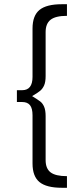

<svg xmlns="http://www.w3.org/2000/svg" viewBox="-20 -763 371 909"><path d="M132 -308Q158 -292 170 -283Q182 -274 189 -257.5Q196 -241 196 -213V-5Q196 35 219.5 53Q243 71 297 71V126H273Q200 126 167 99Q134 72 134 11V-217Q134 -250 122 -265Q110 -280 85 -280H60V-336H85Q134 -336 134 -399V-628Q134 -689 167 -716Q200 -743 273 -743H297V-688Q243 -688 219.5 -669.5Q196 -651 196 -611V-403Q196 -375 189 -359Q182 -343 170 -333Q158 -323 132 -308Z"/></svg>

Font: TypoPRO Montserrat
Style: Regular
Weight: 300
Designer: Julieta Ulanovsky
Foundry: Julieta Ulanovsky
Version: Version 6.001